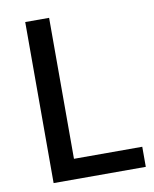

<svg xmlns="http://www.w3.org/2000/svg" viewBox="-82 -780 678 843"><g transform="rotate(-10 257.5 -359.0)"><path d="M499.5 -89.5V0H88.5V-718H195V-89.5Z"/></g></svg>

Font: Lato 2
Style: Regular
Weight: 500
Designer: Lukasz Dziedzic with Adam Twardoch and Botio Nikoltchev
Foundry: tyPoland Lukasz Dziedzic
Version: Version 2.015; 2015-08-06; http://www.latofonts.com/